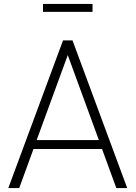

<svg xmlns="http://www.w3.org/2000/svg" viewBox="-20 -949 684 969"><path d="M22 0H77L149 -197H495L567 0H622L346 -745H298ZM165 -242 322 -671 479 -242ZM197 -889H447V-929H197Z"/></svg>

Font: Plus Jakarta Sans ExtraLight
Style: Regular
Weight: 200
Designer: Gumpita Rahayu
Foundry: Tokotype
Version: Version 2.004; ttfautohint (v1.8.3)